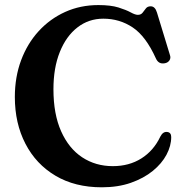

<svg xmlns="http://www.w3.org/2000/svg" viewBox="-20 -738 746 776"><path d="M672 -184Q672 -148.5 653 -112.8Q634 -77 597.5 -47.2Q561 -17.5 509 0.8Q457 19 391.5 19Q283 19 204.2 -27.8Q125.5 -74.5 82.8 -157Q40 -239.5 40 -346Q40 -426.5 65.2 -494.2Q90.5 -562 136.2 -612Q182 -662 243.5 -689.8Q305 -717.5 377.5 -717.5Q427.5 -717.5 458.8 -707.8Q490 -698 508.2 -688Q526.5 -678 537 -678Q549.5 -678 556.2 -686.5Q563 -695 569.5 -703.8Q576 -712.5 589 -712.5Q607 -712.5 614.5 -687L667 -515Q671 -503.5 665 -494.2Q659 -485 647 -482.5Q621 -477 610 -502Q569.5 -591.5 516.5 -627Q463.5 -662.5 397.5 -662.5Q338.5 -662.5 293 -627.2Q247.5 -592 221.8 -528Q196 -464 196 -377.5Q196 -277 227 -207.5Q258 -138 312.2 -102.2Q366.5 -66.5 436 -66.5Q502 -66.5 551.5 -97.8Q601 -129 628 -186Q639 -207.5 657 -204.5Q672 -202 672 -184Z"/></svg>

Font: Fraunces 9pt S000 SemiBold
Style: Regular
Weight: 600
Version: Version 1.000; ttfautohint (v1.8.3)